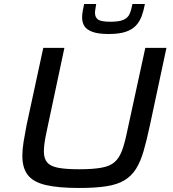

<svg xmlns="http://www.w3.org/2000/svg" viewBox="-20 -926 860 954"><path d="M374 8Q270 8 208 -6.5Q146 -21 118.5 -56Q91 -91 91 -152Q91 -183 97 -220.5Q103 -258 112 -304L195 -688H300L212 -274Q205 -242 201.5 -217.5Q198 -193 198 -173Q198 -139 214 -119.5Q230 -100 268.5 -92.5Q307 -85 373 -85Q443 -85 485.5 -93Q528 -101 550.5 -121.5Q573 -142 586.5 -178.5Q600 -215 612 -274L702 -688H807L725 -304Q709 -229 693.5 -175.5Q678 -122 655.5 -86.5Q633 -51 598 -30Q563 -9 508.5 -0.5Q454 8 374 8ZM520 -757Q469 -757 440 -767.5Q411 -778 399.5 -796Q388 -814 388 -839Q388 -855 391 -871Q394 -887 398 -906H458Q456 -892 454 -881.5Q452 -871 452 -862Q452 -840 467 -829Q482 -818 529 -818Q573 -818 594.5 -828Q616 -838 624.5 -858Q633 -878 638 -906H700Q694 -873 684 -846Q674 -819 655.5 -799Q637 -779 604.5 -768Q572 -757 520 -757Z"/></svg>

Font: Saira Expanded Medium
Style: Italic
Weight: 500
Width: 7
Italic angle: -12°
Designer: Hector Gatti with collaboration of the Omnibus-Type team
Foundry: Omnibus-Type
Version: Version 1.101